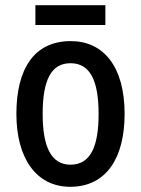

<svg xmlns="http://www.w3.org/2000/svg" viewBox="-20 -708 542 738"><path d="M385 -688H116V-612H385ZM459 -270C459 -452 378 -550 252 -550C113 -550 43 -446 43 -270C43 -102 118 10 250 10C390 10 459 -103 459 -270ZM144 -270C144 -399 176 -465 251 -465C326 -465 359 -399 359 -270C359 -141 326 -75 251 -75C177 -75 144 -143 144 -270Z"/></svg>

Font: Noto Sans Gujarati Condensed Medium
Style: Regular
Weight: 500
Width: 3
Designer: Jelle Bosma - Monotype Design Team, Universal Thirst
Foundry: Monotype Imaging Inc.
Version: Version 2.106